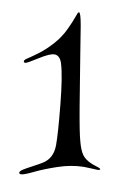

<svg xmlns="http://www.w3.org/2000/svg" viewBox="-99 -914 703 1032"><g transform="rotate(10 253.0 -398.0)"><path d="M0 -544Q0 -551 17.5 -562Q35 -573 72.5 -601Q110 -629 146 -670Q180 -708 202 -755Q224 -802 232.5 -828Q241 -854 246 -854Q256 -854 268 -784Q271 -768 292.5 -632Q314 -496 337.5 -356Q361 -216 374 -171Q386 -126 401.5 -103.5Q417 -81 448 -67Q458 -62 473 -57.5Q488 -53 496.5 -49.5Q505 -46 505 -43Q505 -37 490 -37Q485 -37 460.5 -38.5Q436 -40 417 -40Q348 -39 276 -14.5Q204 10 155 34Q106 58 90 58Q80 58 80 50Q80 42 96.5 31.5Q113 21 145.5 4Q178 -13 197 -25Q249 -58 249 -130Q249 -195 234 -348Q219 -501 199 -566Q186 -608 156 -608Q131 -608 74.5 -572Q18 -536 9 -536Q0 -536 0 -544Z"/></g></svg>

Font: Henny Penny
Style: Regular
Weight: 400
Designer: Olga Umpeleva
Foundry: Brownfox
Version: Version 1.001